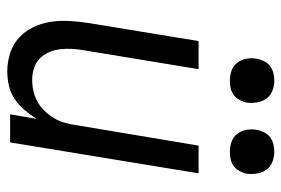

<svg xmlns="http://www.w3.org/2000/svg" viewBox="-146 -638 791 540"><g transform="rotate(90 250.0 -367.5)"><path d="M180 8Q154 8 129 0Q104 -8 85.5 -25Q67 -42 56 -65Q45 -88 41 -113.5Q37 -139 38.5 -166Q40 -193 44 -219L95 -530H174L121 -208Q118 -191 117 -174Q116 -157 118 -140.5Q120 -124 126.5 -109Q133 -94 144.5 -83Q156 -72 171.5 -67Q187 -62 204 -62Q220 -62 235.5 -65.5Q251 -69 265.5 -77Q280 -85 291.5 -97Q303 -109 311.5 -123Q320 -137 324.5 -152.5Q329 -168 331 -183L389 -530H467L380 0H301L314 -75Q303 -57 289 -40.5Q275 -24 257.5 -12.5Q240 -1 220 3.5Q200 8 180 8ZM406 -618Q391 -618 377.5 -623Q364 -628 355.5 -639.5Q347 -651 344.5 -665.5Q342 -680 345 -695Q347 -705 352 -715Q357 -725 366 -731.5Q375 -738 385.5 -740.5Q396 -743 406 -743Q421 -743 435 -737.5Q449 -732 457 -720.5Q465 -709 467.5 -694.5Q470 -680 468 -665Q466 -655 460.5 -645Q455 -635 446 -628.5Q437 -622 426.5 -620Q416 -618 406 -618ZM206 -618Q191 -618 177.5 -623Q164 -628 155.5 -639.5Q147 -651 144.5 -665.5Q142 -680 145 -695Q147 -705 152 -715Q157 -725 166 -731.5Q175 -738 185.5 -740.5Q196 -743 206 -743Q221 -743 235 -737.5Q249 -732 257 -720.5Q265 -709 267.5 -694.5Q270 -680 268 -665Q266 -655 260.5 -645Q255 -635 246 -628.5Q237 -622 226.5 -620Q216 -618 206 -618Z"/></g></svg>

Font: Iosevka Curly Oblique
Style: Regular
Weight: 400
Italic angle: -9°
Monospace: yes
Designer: Belleve Invis
Foundry: Belleve Invis
Version: Version 11.1.0; ttfautohint (v1.8.3)